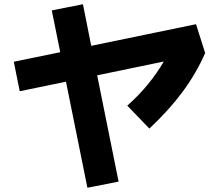

<svg xmlns="http://www.w3.org/2000/svg" viewBox="-20 -815 1040 905"><path d="M539 41 392 70 291 -430 73 -385 45 -524 264 -569 224 -766 371 -795 410 -599 904 -701 947 -565Q905 -469 840.5 -382Q776 -295 684 -209L580 -317Q635 -366 677.5 -418Q720 -470 752 -525L438 -460Z"/></svg>

Font: Murecho
Style: Bold
Weight: 700
Designer: Neil Summerour
Foundry: Positype
Version: Version 1.010; ttfautohint (v1.8.3)